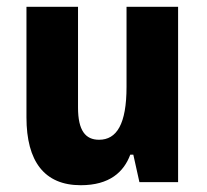

<svg xmlns="http://www.w3.org/2000/svg" viewBox="-20 -537 609 566"><path d="M218 9C303 9 345 -30 364 -81H373L391 0H505V-517H353V-281C353 -171 324 -125 272 -125C232 -125 210 -152 210 -220V-517H58V-191C58 -61 111 9 218 9Z"/></svg>

Font: Noto Sans Thai UI Cond ExtBd
Style: Regular
Weight: 800
Width: 3
Designer: Monotype Design Team
Foundry: Monotype Imaging Inc.
Version: Version 2.000